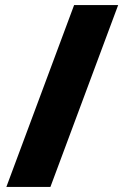

<svg xmlns="http://www.w3.org/2000/svg" viewBox="-20 -978 485 754"><path d="M5 -244 271 -958H444L178 -244Z"/></svg>

Font: Noto Sans Khmer UI ExtraCondensed Black
Style: Regular
Weight: 900
Width: 2
Designer: Danh Hong and the Monotype Design Team
Foundry: Monotype Imaging Inc.
Version: Version 2.002; ttfautohint (v1.8.4.7-5d5b)